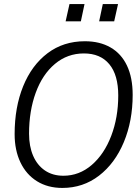

<svg xmlns="http://www.w3.org/2000/svg" viewBox="-20 -913 690 945"><path d="M52 -253Q52 -385 94 -488.5Q136 -592 214 -651Q292 -710 398 -710Q471 -710 524 -679.5Q577 -649 605 -590Q633 -531 633 -446Q633 -318 589.5 -213.5Q546 -109 467.5 -48.5Q389 12 287 12Q215 12 162 -21Q109 -54 80.5 -114Q52 -174 52 -253ZM292 -48Q370 -48 431.5 -101Q493 -154 527.5 -244.5Q562 -335 562 -443Q562 -544 518 -597Q474 -650 393 -650Q312 -650 250.5 -598.5Q189 -547 156 -457Q123 -367 123 -255Q123 -193 143 -146.5Q163 -100 201 -74Q239 -48 292 -48ZM486 -893H561L542 -808H468ZM322 -893H396L378 -808H303Z"/></svg>

Font: Azeret Mono Light
Style: Italic
Weight: 300
Italic angle: -12°
Designer: Martin Vácha
Foundry: Displaay
Version: Version 1.000; Glyphs 3.0.3, build 3074